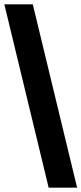

<svg xmlns="http://www.w3.org/2000/svg" viewBox="-20 -734 375 884"><path d="M335 130H204L0 -714H131Z"/></svg>

Font: Non Bureau Extended
Style: Bold
Weight: 700
Width: 7
Designer: Jona Saucedo
Foundry: Non Foundry
Version: Version 1.000; ttfautohint (v1.8.4)